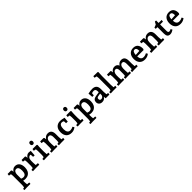

<svg xmlns="http://www.w3.org/2000/svg" viewBox="702 -3254 5981 5981"><g transform="rotate(-45 3693.0 -263.5)"><path d="M40 177 96 165Q106 90 106 76V-336Q106 -350 97 -415L21 -427L28 -494H178L199 -475L207 -409Q234 -456 273.5 -481Q313 -506 360 -506Q454 -506 505.5 -441.5Q557 -377 557 -259Q557 -177 527.5 -116Q498 -55 443 -22.5Q388 10 314 10Q274 10 222 -3V46Q222 107 231 163L318 170L313 228H148Q111 230 73 232L45 233ZM305 -71Q366 -71 395.5 -115Q425 -159 425 -250Q425 -415 325 -415Q279 -415 250.5 -376Q222 -337 222 -273V-93Q269 -71 305 -71Z M642 -57 712 -70Q721 -124 721 -152V-336Q721 -363 712 -415L636 -427L644 -494H794L814 -475L822 -410Q848 -452 883.5 -477.5Q919 -503 971 -503Q997 -503 1047 -493L1034 -307L966 -310V-363Q966 -373 956 -415H951Q900 -415 869 -376.5Q838 -338 838 -270V-182Q838 -125 845 -71L935 -64L930 0H763Q745 0 647 5Z M1123 -57 1193 -70Q1202 -124 1202 -152V-336Q1202 -353 1194 -415L1117 -427L1125 -494H1307L1328 -475Q1324 -439 1321.5 -390Q1319 -341 1319 -306V-182Q1319 -124 1326 -70L1397 -64L1391 0H1244Q1226 0 1128 5ZM1175 -651Q1175 -683 1191.5 -702.5Q1208 -722 1238 -722Q1268 -722 1285 -703.5Q1302 -685 1302 -651Q1302 -620 1285 -600.5Q1268 -581 1238 -581Q1208 -581 1191.5 -600.5Q1175 -620 1175 -651Z M1460 -57 1530 -70Q1539 -124 1539 -152V-336Q1539 -363 1530 -415L1454 -427L1462 -494H1612L1632 -475L1641 -409Q1703 -506 1801 -506Q1888 -506 1928 -456Q1968 -406 1968 -309V-182Q1968 -138 1977 -70L2047 -64L2041 0H1903Q1883 0 1790 5L1785 -57L1846 -71Q1852 -131 1852 -152V-301Q1852 -355 1832 -388.5Q1812 -422 1766 -422Q1719 -422 1687.5 -379.5Q1656 -337 1656 -269V-182Q1656 -124 1663 -70L1734 -64L1728 0H1581Q1563 0 1465 5Z M2112 -247Q2112 -367 2175 -436.5Q2238 -506 2352 -506Q2391 -506 2426.5 -499.5Q2462 -493 2521 -478L2507 -322L2433 -325L2434 -372Q2432 -397 2427 -417Q2387 -437 2357 -437Q2300 -437 2273 -387Q2246 -337 2246 -247Q2246 -164 2277 -117.5Q2308 -71 2372 -71Q2433 -71 2498 -105L2530 -51Q2491 -20 2446 -3.5Q2401 13 2354 13Q2236 13 2174 -55Q2112 -123 2112 -247Z M2612 -57 2682 -70Q2691 -124 2691 -152V-336Q2691 -353 2683 -415L2606 -427L2614 -494H2796L2817 -475Q2813 -439 2810.5 -390Q2808 -341 2808 -306V-182Q2808 -124 2815 -70L2886 -64L2880 0H2733Q2715 0 2617 5ZM2664 -651Q2664 -683 2680.5 -702.5Q2697 -722 2727 -722Q2757 -722 2774 -703.5Q2791 -685 2791 -651Q2791 -620 2774 -600.5Q2757 -581 2727 -581Q2697 -581 2680.5 -600.5Q2664 -620 2664 -651Z M2948 177 3004 165Q3014 90 3014 76V-336Q3014 -350 3005 -415L2929 -427L2936 -494H3086L3107 -475L3115 -409Q3142 -456 3181.5 -481Q3221 -506 3268 -506Q3362 -506 3413.5 -441.5Q3465 -377 3465 -259Q3465 -177 3435.5 -116Q3406 -55 3351 -22.5Q3296 10 3222 10Q3182 10 3130 -3V46Q3130 107 3139 163L3226 170L3221 228H3056Q3019 230 2981 232L2953 233ZM3213 -71Q3274 -71 3303.5 -115Q3333 -159 3333 -250Q3333 -415 3233 -415Q3187 -415 3158.5 -376Q3130 -337 3130 -273V-93Q3177 -71 3213 -71Z M3554 -127Q3554 -181 3587 -216Q3620 -251 3687 -262L3836 -287V-321Q3836 -378 3816.5 -404Q3797 -430 3754 -430Q3720 -430 3668 -414L3660 -370L3661 -328L3592 -325L3579 -481Q3624 -492 3674 -499Q3724 -506 3761 -506Q3953 -506 3953 -314V-182Q3953 -136 3962 -71L4026 -64L4020 0H3857L3847 -74Q3825 -34 3787.5 -12Q3750 10 3701 10Q3633 10 3593.5 -27Q3554 -64 3554 -127ZM3740 -77Q3776 -77 3802 -100Q3828 -123 3836 -161V-227L3735 -209Q3678 -200 3678 -146Q3678 -77 3740 -77Z M4068 -57 4139 -70Q4148 -138 4148 -152V-598Q4148 -609 4142 -661L4139 -681L4063 -698L4070 -760L4177 -756H4253L4273 -737Q4265 -636 4265 -568V-182Q4265 -124 4272 -70L4343 -64L4337 0H4190Q4132 3 4073 5Z M5011 -57 5071 -71Q5078 -125 5078 -152V-301Q5078 -355 5060 -388.5Q5042 -422 5002 -422Q4957 -422 4927.5 -381Q4898 -340 4897 -272V-182Q4897 -150 4905 -70L4976 -64L4970 0H4832L4719 5L4714 -57L4775 -71Q4781 -133 4781 -152V-301Q4781 -355 4763.5 -388.5Q4746 -422 4705 -422Q4661 -422 4631.5 -379.5Q4602 -337 4601 -269V-182Q4601 -124 4608 -70L4679 -64L4673 0H4526Q4508 0 4410 5L4405 -57L4475 -70Q4484 -124 4484 -152V-336Q4484 -363 4475 -415L4399 -427L4407 -494H4557L4577 -475L4585 -410Q4645 -506 4740 -506Q4849 -506 4882 -413Q4940 -506 5037 -506Q5119 -506 5156.5 -456Q5194 -406 5194 -309V-182Q5194 -150 5202 -70L5272 -64L5267 0H5128L5016 5Z M5338 -245Q5338 -367 5399.5 -436.5Q5461 -506 5570 -506Q5674 -506 5725 -442.5Q5776 -379 5772 -264L5753 -228H5472Q5476 -152 5508 -111Q5540 -70 5601 -70Q5639 -70 5675.5 -81Q5712 -92 5734 -106L5765 -53Q5736 -27 5688 -7Q5640 13 5577 13Q5464 13 5401 -56Q5338 -125 5338 -245ZM5641 -303Q5642 -308 5642 -319Q5642 -376 5622 -407.5Q5602 -439 5562 -439Q5479 -439 5472 -292Z M5856 -57 5926 -70Q5935 -124 5935 -152V-336Q5935 -363 5926 -415L5850 -427L5858 -494H6008L6028 -475L6037 -409Q6099 -506 6197 -506Q6284 -506 6324 -456Q6364 -406 6364 -309V-182Q6364 -138 6373 -70L6443 -64L6437 0H6299Q6279 0 6186 5L6181 -57L6242 -71Q6248 -131 6248 -152V-301Q6248 -355 6228 -388.5Q6208 -422 6162 -422Q6115 -422 6083.5 -379.5Q6052 -337 6052 -269V-182Q6052 -124 6059 -70L6130 -64L6124 0H5977Q5959 0 5861 5Z M6563 -138V-427H6488L6485 -482Q6555 -508 6581 -520Q6606 -562 6620 -589L6630 -607L6680 -603V-494H6814L6806 -427H6680V-135Q6680 -69 6734 -69Q6768 -69 6807 -96L6839 -43Q6759 15 6693 15Q6624 15 6593.5 -24Q6563 -63 6563 -138Z M6909 -245Q6909 -367 6970.5 -436.5Q7032 -506 7141 -506Q7245 -506 7296 -442.5Q7347 -379 7343 -264L7324 -228H7043Q7047 -152 7079 -111Q7111 -70 7172 -70Q7210 -70 7246.5 -81Q7283 -92 7305 -106L7336 -53Q7307 -27 7259 -7Q7211 13 7148 13Q7035 13 6972 -56Q6909 -125 6909 -245ZM7212 -303Q7213 -308 7213 -319Q7213 -376 7193 -407.5Q7173 -439 7133 -439Q7050 -439 7043 -292Z"/></g></svg>

Font: Andada Pro
Style: Bold
Weight: 700
Designer: Carolina Giovagnoli
Foundry: Huerta Tipografica
Version: Version 3.005; ttfautohint (v1.8.4)